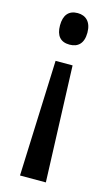

<svg xmlns="http://www.w3.org/2000/svg" viewBox="-115 -588 471 818"><g transform="rotate(15 120.5 -179.0)"><path d="M183 -475C183 -522 158 -545 122 -545C82 -545 62 -520 62 -475C62 -430 82 -406 122 -406C159 -406 183 -427 183 -475ZM83 -324 63 187H177L158 -324Z"/></g></svg>

Font: Noto Sans Hebrew ExtraCondensed Medium
Style: Regular
Weight: 500
Width: 2
Designer: Monotype Design Team
Foundry: Monotype Imaging Inc.
Version: Version 2.004